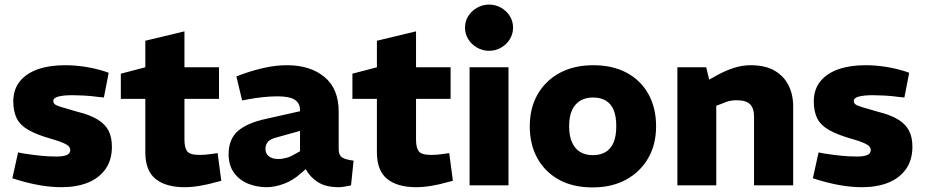

<svg xmlns="http://www.w3.org/2000/svg" viewBox="-20 -810 4041 839"><path d="M249 8Q204 8 157 0Q110 -8 63 -22L34 -31L59 -144L85 -139Q123 -133 158 -129.5Q193 -126 226 -126Q256 -126 271.5 -132.5Q287 -139 287 -154Q287 -163 281 -170Q275 -177 257.5 -185Q240 -193 205 -203Q141 -221 104.5 -242Q68 -263 53 -293Q38 -323 38 -369Q39 -421 67.5 -455.5Q96 -490 146 -507.5Q196 -525 264 -525Q306 -525 349.5 -518.5Q393 -512 438 -498L455 -492L434 -384L413 -386Q376 -391 346.5 -392.5Q317 -394 296 -394Q257 -394 235 -388Q213 -382 213 -370Q213 -360 219.5 -354.5Q226 -349 248.5 -342Q271 -335 317 -322Q374 -308 407 -287.5Q440 -267 454.5 -238.5Q469 -210 469 -169Q469 -110 440.5 -70.5Q412 -31 363 -11.5Q314 8 249 8Z M786 8Q705 8 660 -28Q615 -64 615 -145V-378H508V-488L615 -516V-632L786 -673V-516H937V-378H786V-199Q786 -166 797.5 -149.5Q809 -133 853 -133Q865 -133 877 -134Q889 -135 903 -137L931 -141L947 -20L924 -14Q889 -4 853.5 2Q818 8 786 8Z M1145 8Q1103 8 1065 -7Q1027 -22 1003 -54.5Q979 -87 979 -136Q979 -202 1019.5 -237.5Q1060 -273 1144 -291L1291 -324V-326Q1292 -358 1269 -373.5Q1246 -389 1193 -389Q1162 -389 1129 -385.5Q1096 -382 1064 -376L1038 -371L1013 -476L1045 -488Q1094 -505 1141 -515Q1188 -525 1234 -525Q1336 -525 1398 -473.5Q1460 -422 1460 -322V-158Q1460 -133 1473.5 -123Q1487 -113 1525 -108L1514 0Q1500 3 1485.5 5.5Q1471 8 1461 8Q1403 8 1368.5 -14.5Q1334 -37 1316 -71L1294 -52Q1261 -22 1221 -7Q1181 8 1145 8ZM1197 -115Q1213 -115 1232.5 -120.5Q1252 -126 1271 -138L1291 -149V-238L1187 -209Q1160 -202 1150 -189.5Q1140 -177 1140 -160Q1140 -138 1155.5 -126.5Q1171 -115 1197 -115Z M1798 8Q1717 8 1672 -28Q1627 -64 1627 -145V-378H1520V-488L1627 -516V-632L1798 -673V-516H1949V-378H1798V-199Q1798 -166 1809.5 -149.5Q1821 -133 1865 -133Q1877 -133 1889 -134Q1901 -135 1915 -137L1943 -141L1959 -20L1936 -14Q1901 -4 1865.5 2Q1830 8 1798 8Z M2032 0V-516H2202V0ZM2117 -588Q2089 -588 2064.5 -602Q2040 -616 2026 -639Q2012 -662 2012 -689Q2012 -717 2026 -739.5Q2040 -762 2064.5 -776Q2089 -790 2117 -790Q2146 -790 2170 -776Q2194 -762 2208 -739.5Q2222 -717 2222 -689Q2222 -662 2208 -639Q2194 -616 2170 -602Q2146 -588 2117 -588Z M2570 9Q2484 9 2423 -24.5Q2362 -58 2328.5 -118Q2295 -178 2295 -258Q2295 -339 2330 -399Q2365 -459 2427 -492Q2489 -525 2573 -525Q2658 -525 2719.5 -491.5Q2781 -458 2814 -398Q2847 -338 2847 -258Q2847 -178 2812 -118Q2777 -58 2715 -24.5Q2653 9 2570 9ZM2571 -132Q2603 -132 2626 -145.5Q2649 -159 2661 -187Q2673 -215 2673 -258Q2673 -302 2661.5 -329.5Q2650 -357 2627 -370.5Q2604 -384 2571 -384Q2540 -384 2516.5 -370.5Q2493 -357 2480 -329.5Q2467 -302 2467 -258Q2467 -215 2480 -187Q2493 -159 2516 -145.5Q2539 -132 2571 -132Z M2940 0V-516H3066L3079 -462L3113 -481Q3149 -501 3186 -513Q3223 -525 3260 -525Q3324 -525 3364.5 -501.5Q3405 -478 3425.5 -437.5Q3446 -397 3446 -346V0H3275V-302Q3275 -336 3258 -354Q3241 -372 3197 -372Q3181 -372 3166.5 -368.5Q3152 -365 3137 -358L3110 -348V0Z M3747 8Q3702 8 3655 0Q3608 -8 3561 -22L3532 -31L3557 -144L3583 -139Q3621 -133 3656 -129.5Q3691 -126 3724 -126Q3754 -126 3769.5 -132.5Q3785 -139 3785 -154Q3785 -163 3779 -170Q3773 -177 3755.5 -185Q3738 -193 3703 -203Q3639 -221 3602.5 -242Q3566 -263 3551 -293Q3536 -323 3536 -369Q3537 -421 3565.5 -455.5Q3594 -490 3644 -507.5Q3694 -525 3762 -525Q3804 -525 3847.5 -518.5Q3891 -512 3936 -498L3953 -492L3932 -384L3911 -386Q3874 -391 3844.5 -392.5Q3815 -394 3794 -394Q3755 -394 3733 -388Q3711 -382 3711 -370Q3711 -360 3717.5 -354.5Q3724 -349 3746.5 -342Q3769 -335 3815 -322Q3872 -308 3905 -287.5Q3938 -267 3952.5 -238.5Q3967 -210 3967 -169Q3967 -110 3938.5 -70.5Q3910 -31 3861 -11.5Q3812 8 3747 8Z"/></svg>

Font: REM Medium
Style: Bold
Weight: 700
Version: Version 1.005;gftools[0.9.28]